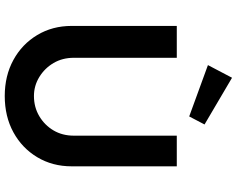

<svg xmlns="http://www.w3.org/2000/svg" viewBox="-112 -856 974 789"><g transform="rotate(90 374.5 -461.0)"><path d="M86 -269V-701H217V-278Q217 -231 238.5 -194.5Q260 -158 296 -136Q332 -114 374 -114Q420 -114 457 -136Q494 -158 515.5 -194.5Q537 -231 537 -278V-701H663V-269Q663 -190 625.5 -127.5Q588 -65 523 -29.5Q458 6 374 6Q291 6 226 -29.5Q161 -65 123.5 -127.5Q86 -190 86 -269ZM458 -752 247 -829 299 -928 491 -815Z"/></g></svg>

Font: Mach Medium
Style: Regular
Weight: 500
Version: Version 1.002